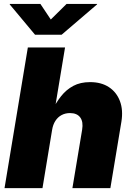

<svg xmlns="http://www.w3.org/2000/svg" viewBox="-20 -973 684 993"><path d="M249.5 -301.3 199.7 0H3.4L124 -727.5H316.4L262.2 -400.9H249.5Q270 -442.9 296.4 -476.1Q322.8 -509.3 359.1 -528.8Q395.5 -548.3 445.8 -548.3Q503.9 -548.3 543.5 -522.2Q583 -496.1 600.3 -450Q617.7 -403.8 607.9 -343.8L550.8 0H354.5L404.8 -302.2Q411.6 -342.8 395 -365.5Q378.4 -388.2 341.8 -388.2Q317.9 -388.2 298.6 -377.9Q279.3 -367.7 266.6 -348.1Q253.9 -328.6 249.5 -301.3ZM189 -952.6 242.7 -872.1 324.2 -952.6H482.4L481.9 -950.2L298.8 -793.5H161.1L30.3 -950.2L30.8 -952.6Z"/></svg>

Font: Inter 17pt Black
Style: Italic
Weight: 900
Italic angle: -9.3988°
Version: Version 4.001;git-66647c0bb